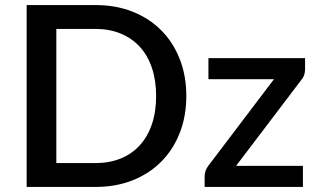

<svg xmlns="http://www.w3.org/2000/svg" viewBox="-20 -740 1258 760"><path d="M717.5 -360Q717.5 -280 691.5 -213.8Q665.5 -147.5 618.2 -100Q571 -52.5 504.8 -26.2Q438.5 0 357.5 0H85.5V-720H357.5Q438.5 -720 504.8 -693.8Q571 -667.5 618.2 -620Q665.5 -572.5 691.5 -506.2Q717.5 -440 717.5 -360ZM598 -360Q598 -422 581.2 -471.5Q564.5 -521 533.2 -555Q502 -589 457.5 -607.2Q413 -625.5 357.5 -625.5H203V-94.5H357.5Q413 -94.5 457.5 -112.5Q502 -130.5 533.2 -164.8Q564.5 -199 581.2 -248.2Q598 -297.5 598 -360ZM1187.5 -465Q1187.5 -453.5 1183.8 -442.5Q1180 -431.5 1173 -424L914.5 -83.5H1179V0H790V-45Q790 -52.5 793.5 -63Q797 -73.5 804 -83L1064.5 -426.5H805V-510H1187.5Z"/></svg>

Font: Lato 2
Style: Regular
Weight: 600
Designer: Lukasz Dziedzic with Adam Twardoch and Botio Nikoltchev
Foundry: tyPoland Lukasz Dziedzic
Version: Version 2.015; 2015-08-06; http://www.latofonts.com/